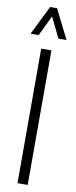

<svg xmlns="http://www.w3.org/2000/svg" viewBox="-124 -928 382 961"><g transform="rotate(10 67.5 -448.0)"><path d="M-24.4 -748 48.8 -896.5H84L158.2 -748H117.2L66.4 -851.6L16.6 -748ZM41 0V-683.6H92.8V0Z"/></g></svg>

Font: Post No Bills Colombo
Style: Regular
Weight: 500
Designer: Kosala Senevirathne, Siva Puranthara, Lasantha Premarathna, Tharique Azeez
Foundry: Mooniak
Version: Version 1.220 ; ttfautohint (v1.5)